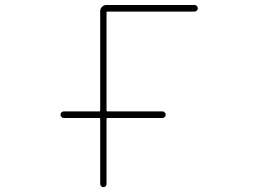

<svg xmlns="http://www.w3.org/2000/svg" viewBox="-20 -773 1040 770"><path d="M381.8 -35.2V-295.9Q381.8 -299.8 377.9 -299.8H235.4Q230.5 -299.8 226.6 -303.7Q222.7 -307.6 222.7 -313Q222.7 -318.4 226.6 -322.3Q230.5 -326.2 235.4 -326.2H377.9Q381.8 -326.2 381.8 -330.1V-728.5Q381.8 -738.3 389.2 -745.6Q396.5 -752.9 406.2 -752.9H760.7Q765.6 -752.9 769.5 -749Q773.4 -745.1 773.4 -739.7Q773.4 -734.4 769.5 -730.5Q765.6 -726.6 760.7 -726.6H412.1Q407.2 -726.6 407.2 -722.7V-330.1Q407.2 -326.2 412.1 -326.2H631.8Q636.7 -326.2 640.6 -322.3Q644.5 -318.4 644.5 -313Q644.5 -307.6 640.6 -303.7Q636.7 -299.8 631.8 -299.8H412.1Q407.2 -299.8 407.2 -295.9V-35.2Q407.2 -30.3 403.8 -26.4Q400.4 -22.5 395 -22.5Q389.6 -22.5 385.7 -26.4Q381.8 -30.3 381.8 -35.2Z"/></svg>

Font: Rounded Mgen+ 1mn thin
Style: Regular
Weight: 100
Designer: [Source Han Sans]
Ryoko NISHIZUKA  (kana & ideographs); Paul D. Hunt (Latin, Greek & Cyrillic); Wenlong ZHANG  (bopomofo
Version: Version 1.059.20150602